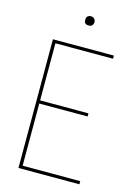

<svg xmlns="http://www.w3.org/2000/svg" viewBox="-134 -986 768 1059"><g transform="rotate(15 250.0 -456.0)"><path d="M80 0V-735H428V-717H99V-391H375V-373H99V-18H428V0ZM250 -859Q245 -859 239.5 -860.5Q234 -862 230.5 -865.5Q227 -869 225.5 -874.5Q224 -880 224 -885Q224 -890 225.5 -895.5Q227 -901 230.5 -904.5Q234 -908 239.5 -910Q245 -912 250 -912Q255 -912 260.5 -910Q266 -908 269.5 -904.5Q273 -901 275 -895.5Q277 -890 277 -885Q277 -880 275 -874.5Q273 -869 269.5 -865.5Q266 -862 260.5 -860.5Q255 -859 250 -859Z"/></g></svg>

Font: Iosevka Term Curly Thin
Style: Regular
Weight: 100
Designer: Belleve Invis
Foundry: Belleve Invis
Version: Version 32.3.0